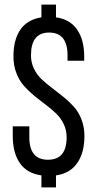

<svg xmlns="http://www.w3.org/2000/svg" viewBox="-20 -773 427 844"><path d="M36.1 -174.8V-217.8H108.9V-169.9Q108.9 -70.8 190.9 -70.8Q272.9 -70.8 272.9 -169.9Q272.9 -201.2 260 -227.8Q247.1 -254.4 226.6 -274.2Q206.1 -293.9 180.9 -312.7Q155.8 -331.5 130.9 -351.8Q106 -372.1 85.4 -395.3Q64.9 -418.5 52 -451.7Q39.1 -484.9 39.1 -524.9Q39.1 -598.6 69.6 -642.8Q100.1 -687 162.1 -696.8V-752.9H226.1V-696.8Q288.1 -688 319.1 -642.8Q350.1 -597.7 350.1 -524.9V-505.9H276.9V-529.8Q276.9 -629.9 195.8 -629.9Q116.2 -629.9 116.2 -529.8Q116.2 -498 129.2 -471.2Q142.1 -444.3 162.8 -424.8Q183.6 -405.3 208.5 -386.5Q233.4 -367.7 258.5 -347.4Q283.7 -327.1 304.4 -304.2Q325.2 -281.2 338.1 -248Q351.1 -214.8 351.1 -174.8Q351.1 -102.1 319.6 -56.4Q288.1 -10.7 226.1 -2V50.8H162.1V-2Q98.6 -10.7 67.4 -55.9Q36.1 -101.1 36.1 -174.8Z"/></svg>

Font: Bebas Neue Regular
Style: Regular
Weight: 400
Designer: Ryoichi Tsunekawa
Foundry: Ryoichi Tsunekawa
Version: Version 001.003